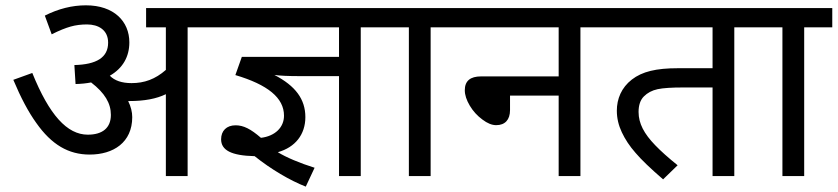

<svg xmlns="http://www.w3.org/2000/svg" viewBox="-20 -652 3102 711"><path d="M171.4 -524.9C199.2 -539.1 222.7 -548.3 241.7 -553.7C260.7 -559.1 281.2 -561.5 302.2 -561.5C343.8 -561.5 380.4 -541.5 380.4 -494.1C380.4 -439 337.4 -413.1 255.4 -411.1L259.8 -340.8C280.8 -341.3 299.8 -343.3 317.4 -346.7C368.2 -307.6 390.6 -269.5 390.6 -226.6C390.6 -178.2 359.4 -153.3 305.2 -153.3C228.5 -153.3 162.6 -226.1 99.6 -381.8L29.3 -356.4C57.1 -290 85.4 -236.8 114.3 -196.8C170.9 -116.2 233.9 -79.6 312 -79.6C399.9 -79.6 469.7 -124.5 469.7 -218.3C469.7 -237.3 464.8 -257.3 454.6 -277.8H459C514.2 -277.8 559.1 -286.1 594.2 -303.2V0H674.8V-550.8H778.8V-622.1H521V-550.8H594.2V-393.1C554.7 -358.4 514.2 -344.2 467.3 -344.2C431.2 -344.2 404.3 -353.5 386.7 -371.6C435.1 -399.4 459 -442.4 459 -495.1C459 -572.8 401.9 -632.3 298.3 -632.3C247.1 -632.3 196.3 -619.6 146 -594.2Z M851.6 -374C971.2 -338.4 1031.7 -290 1031.7 -223.6C1031.7 -180.2 998.5 -147.9 946.3 -141.6C908.7 -174.3 881.8 -188 852.5 -188C818.8 -188 798.8 -167.5 798.8 -136.2C798.8 -95.7 836.4 -75.7 922.9 -73.7C983.9 -24.9 1053.7 16.1 1112.3 39.1L1145 -30.8C1090.3 -47.9 1039.6 -69.3 1008.8 -88.4C1073.2 -106.4 1110.8 -153.8 1110.8 -218.3C1110.8 -284.7 1074.2 -334 996.1 -374.5C1016.1 -371.6 1047.4 -370.1 1089.8 -370.1H1235.4V0H1315.9V-550.8H1419.9V-622.1H764.2V-550.8H1235.4V-441.4H875.5Z M1678.7 -622.1H1405.3V-550.8H1494.1V0H1574.7V-550.8H1678.7Z M2048.8 -550.8V-369.1H1761.7C1721.2 -369.1 1701.2 -352.1 1701.2 -317.9C1701.2 -300.3 1707.5 -281.2 1719.7 -260.7C1731.9 -240.2 1747.6 -223.1 1766.1 -209.5C1784.7 -195.3 1801.8 -188.5 1817.4 -188.5C1850.1 -188.5 1868.7 -208.5 1868.7 -244.1V-297.9H2048.8V0H2129.4V-550.8H2233.4V-622.1H1664.1V-550.8Z M2618.7 0H2699.2V-550.8H2803.2V-622.1H2218.8V-550.8H2618.7V-399.4H2491.2C2409.7 -399.4 2358.4 -387.2 2319.8 -357.4C2281.2 -327.6 2264.2 -285.6 2264.2 -242.2C2264.2 -214.4 2270.5 -188 2282.7 -162.1C2294.9 -136.2 2311.5 -110.8 2333.5 -85.9C2355 -60.5 2389.2 -27.8 2435.5 12.2L2489.3 -40C2454.6 -67.9 2426.8 -92.8 2406.2 -114.3C2365.2 -156.7 2344.7 -194.8 2344.7 -237.3C2344.7 -262.2 2351.1 -281.7 2364.3 -294.9C2377.4 -308.1 2394.5 -317.4 2415.5 -321.8C2436.5 -326.2 2467.8 -328.1 2509.8 -328.1H2618.7Z M3062 -622.1H2788.6V-550.8H2877.4V0H2958V-550.8H3062Z"/></svg>

Font: Noto Reveo Sans
Style: Regular
Weight: 400
Designer: Monotype Design team
Foundry: Monotype Imaging Inc.
Version: Version 1.04